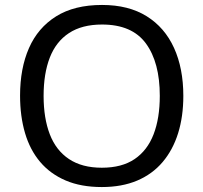

<svg xmlns="http://www.w3.org/2000/svg" viewBox="-20 -745 821 775"><path d="M720 -358Q720 -275 699 -207.5Q678 -140 636.5 -91Q595 -42 533.5 -16Q472 10 391 10Q307 10 245 -16.5Q183 -43 142 -91.5Q101 -140 81 -208Q61 -276 61 -359Q61 -469 97 -551Q133 -633 206.5 -679Q280 -725 392 -725Q499 -725 572 -679.5Q645 -634 682.5 -551.5Q720 -469 720 -358ZM156 -358Q156 -268 181 -203Q206 -138 258.5 -103Q311 -68 391 -68Q472 -68 523.5 -103Q575 -138 600 -203Q625 -268 625 -358Q625 -493 569 -569.5Q513 -646 392 -646Q311 -646 258.5 -611.5Q206 -577 181 -512.5Q156 -448 156 -358Z"/></svg>

Font: lgurmukhi05
Style: Book
Weight: 400
Designer: Jelle Bosma - Monotype Design Team
Foundry: Monotype Imaging Inc.
Version: Version 2.003